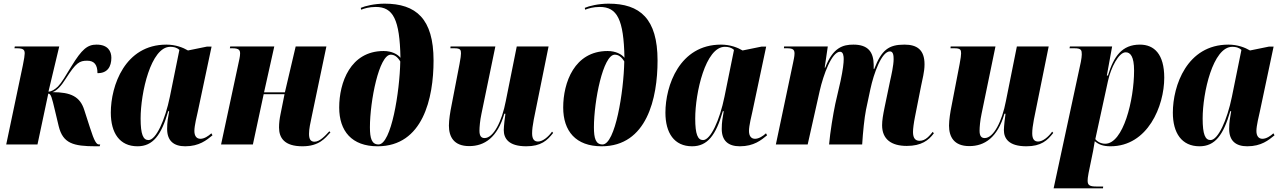

<svg xmlns="http://www.w3.org/2000/svg" viewBox="-20 -790 7009 1050"><path d="M504 10H525L528 0H521C508 0 496 -16 472 -92L441 -188C418 -262 367 -286 267 -286C290 -294 314 -318 340 -360C396 -448 415 -458 457 -458C496 -458 513 -435 513 -390C568 -389 589 -426 589 -474C589 -509 571 -546 508 -546C458 -546 428 -521 371 -428C338 -374 318 -339 297 -317C279 -300 262 -289 245 -289L304 -536H61L59 -526H73C111 -526 115 -515 115 -497C115 -489 112 -466 105 -433L14 0H185L244 -278C259 -278 264 -255 280 -188L301 -100C324 -6 380 10 504 10Z M732 10C816 10 862 -50 900 -182H905C899 -148 894 -122 894 -85C894 -20 930 10 993 10C1070 10 1110 -24 1142 -50L1136 -61C1120 -46 1097 -31 1076 -31C1056 -31 1043 -45 1043 -74C1043 -103 1057 -158 1062 -181L1137 -535H1111L1008 -514C981 -530 940 -546 890 -546C663 -546 586 -321 586 -174C586 -63 634 10 732 10ZM792 -24C763 -24 749 -55 749 -142C749 -282 805 -534 911 -534C929 -534 946 -531 961 -517L909 -261C883 -133 833 -24 792 -24Z M1634 10C1725 10 1758 -34 1787 -66L1781 -72C1759 -48 1729 -15 1700 -15C1678 -15 1670 -30 1670 -58C1670 -86 1677 -116 1685 -154L1765 -536H1597L1538 -285H1424L1480 -536H1239L1237 -526H1251C1289 -526 1293 -514 1293 -497C1293 -481 1288 -462 1281 -429L1189 0H1363L1422 -275H1536L1514 -165C1509 -141 1506 -118 1506 -93C1506 -36 1535 10 1634 10Z M2045 10C2293 10 2351 -253 2351 -459C2351 -688 2255 -770 2083 -770C2028 -770 1975 -757 1953 -747L1955 -737C1973 -744 1999 -752 2035 -752C2130 -752 2166 -684 2170 -474C2155 -493 2123 -511 2078 -511C1896 -511 1835 -338 1835 -202C1835 -73 1904 10 2045 10ZM2050 0C2013 0 2003 -33 2003 -94C2003 -237 2053 -491 2117 -491C2137 -491 2154 -479 2169 -454C2166 -289 2120 0 2050 0Z M2858 10C2939 10 2973 -22 3005 -63L2999 -70C2978 -41 2948 -16 2922 -16C2901 -16 2890 -30 2890 -61C2890 -80 2893 -105 2899 -136L2980 -536H2806L2746 -237C2725 -127 2679 -35 2630 -35C2612 -35 2602 -46 2602 -75C2602 -94 2605 -131 2613 -168L2689 -536H2444L2443 -526H2465C2498 -526 2501 -517 2501 -498C2501 -487 2499 -473 2493 -440L2449 -212C2442 -178 2435 -134 2435 -103C2435 -43 2461 9 2546 9C2629 9 2700 -37 2738 -168H2744C2742 -158 2735 -98 2735 -79C2735 -34 2760 10 2858 10Z M3270 10C3518 10 3576 -253 3576 -459C3576 -688 3480 -770 3308 -770C3253 -770 3200 -757 3178 -747L3180 -737C3198 -744 3224 -752 3260 -752C3355 -752 3391 -684 3395 -474C3380 -493 3348 -511 3303 -511C3121 -511 3060 -338 3060 -202C3060 -73 3129 10 3270 10ZM3275 0C3238 0 3228 -33 3228 -94C3228 -237 3278 -491 3342 -491C3362 -491 3379 -479 3394 -454C3391 -289 3345 0 3275 0Z M3765 10C3849 10 3895 -50 3933 -182H3938C3932 -148 3927 -122 3927 -85C3927 -20 3963 10 4026 10C4103 10 4143 -24 4175 -50L4169 -61C4153 -46 4130 -31 4109 -31C4089 -31 4076 -45 4076 -74C4076 -103 4090 -158 4095 -181L4170 -535H4144L4041 -514C4014 -530 3973 -546 3923 -546C3696 -546 3619 -321 3619 -174C3619 -63 3667 10 3765 10ZM3825 -24C3796 -24 3782 -55 3782 -142C3782 -282 3838 -534 3944 -534C3962 -534 3979 -531 3994 -517L3942 -261C3916 -133 3866 -24 3825 -24Z M4939 8C5019 8 5059 -23 5087 -61L5081 -69C5064 -49 5043 -20 5009 -20C4987 -20 4973 -33 4973 -68C4973 -86 4977 -117 4984 -152L5017 -319C5024 -356 5036 -396 5036 -438C5036 -518 4995 -546 4926 -546C4840 -546 4801 -517 4761 -413H4758C4758 -419 4758 -428 4758 -436C4757 -505 4728 -546 4647 -546C4591 -546 4535 -531 4493 -420H4490L4507 -536H4268L4267 -526H4284C4317 -526 4325 -518 4325 -497C4325 -481 4320 -462 4317 -446L4223 0H4397L4463 -294C4483 -382 4529 -507 4574 -507C4592 -507 4594 -482 4594 -467C4594 -445 4590 -410 4577 -348L4548 -222C4536 -165 4520 -68 4514 0H4695C4699 -65 4707 -145 4716 -190L4740 -303C4758 -387 4801 -509 4847 -509C4866 -509 4867 -483 4867 -466C4867 -433 4854 -375 4848 -349L4818 -205C4809 -161 4804 -132 4804 -105C4804 -29 4854 8 4939 8Z M5593 10C5674 10 5708 -22 5740 -63L5734 -70C5713 -41 5683 -16 5657 -16C5636 -16 5625 -30 5625 -61C5625 -80 5628 -105 5634 -136L5715 -536H5541L5481 -237C5460 -127 5414 -35 5365 -35C5347 -35 5337 -46 5337 -75C5337 -94 5340 -131 5348 -168L5424 -536H5179L5178 -526H5200C5233 -526 5236 -517 5236 -498C5236 -487 5234 -473 5228 -440L5184 -212C5177 -178 5170 -134 5170 -103C5170 -43 5196 9 5281 9C5364 9 5435 -37 5473 -168H5479C5477 -158 5470 -98 5470 -79C5470 -34 5495 10 5593 10Z M5891 -452 5742 240H6012L6013 230H5978C5940 230 5928 224 5928 198C5928 188 5929 179 5933 157L5958 35C5962 13 5965 -3 5967 -18C5988 0 6012 10 6053 10C6257 10 6347 -210 6347 -365C6347 -494 6292 -546 6214 -546C6116 -546 6071 -482 6039 -377H6033L6062 -536H5831L5829 -526H5856C5894 -526 5896 -515 5896 -492C5896 -483 5894 -468 5891 -452ZM6024 -4C6002 -4 5982 -14 5970 -29L6039 -346C6055 -420 6098 -504 6136 -504C6162 -504 6182 -481 6182 -404C6182 -243 6123 -4 6024 -4Z M6540 10C6624 10 6670 -50 6708 -182H6713C6707 -148 6702 -122 6702 -85C6702 -20 6738 10 6801 10C6878 10 6918 -24 6950 -50L6944 -61C6928 -46 6905 -31 6884 -31C6864 -31 6851 -45 6851 -74C6851 -103 6865 -158 6870 -181L6945 -535H6919L6816 -514C6789 -530 6748 -546 6698 -546C6471 -546 6394 -321 6394 -174C6394 -63 6442 10 6540 10ZM6600 -24C6571 -24 6557 -55 6557 -142C6557 -282 6613 -534 6719 -534C6737 -534 6754 -531 6769 -517L6717 -261C6691 -133 6641 -24 6600 -24Z"/></svg>

Font: Noto Serif Display Condensed Black
Style: Italic
Weight: 900
Width: 3
Italic angle: -12°
Designer: Monotype Design Team
Foundry: Monotype Imaging Inc.
Version: Version 2.009